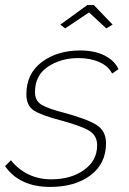

<svg xmlns="http://www.w3.org/2000/svg" viewBox="-34 -727 509 757"><path d="M204 -630 310 -707H336L410 -630L385 -615L317 -678L223 -615ZM-14 -72 9 -95Q71 -20 168 -20Q246 -20 297.5 -57Q349 -94 349 -154Q349 -193 317 -212Q285 -231 207 -252Q130 -272 100 -291Q70 -310 70 -355Q70 -437 131 -482.5Q192 -528 282 -528Q340 -528 379.5 -507.5Q419 -487 433 -454L408 -437Q394 -466 358 -482Q322 -498 275 -498Q206 -498 155 -464Q104 -430 104 -364Q104 -330 129 -314.5Q154 -299 220 -282Q309 -258 346.5 -234.5Q384 -211 384 -162Q384 -82 323 -36Q262 10 164 10Q43 10 -14 -72Z"/></svg>

Font: Raleway-v4020 ExtraLight
Style: Italic
Weight: 275
Italic angle: -12°
Designer: Matt McInerney, Pablo Impallari, Rodrigo Fuenzalida
Foundry: Matt McInerney, Pablo Impallari, Rodrigo Fuenzalida
Version: Version 4.020;PS 004.020;hotconv 1.0.88;makeotf.lib2.5.64775